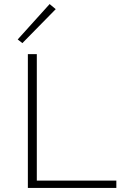

<svg xmlns="http://www.w3.org/2000/svg" viewBox="-20 -924 618 944"><path d="M224 -904 254 -879 90 -712 67 -730ZM161 -36H552V0H117V-658H161Z"/></svg>

Font: EauTestInfant Light
Style: Regular
Weight: 300
Designer: Christian Thalmann (Catharsis Fonts)
Version: Version 0.001;PS 000.001;hotconv 1.0.88;makeotf.lib2.5.64775